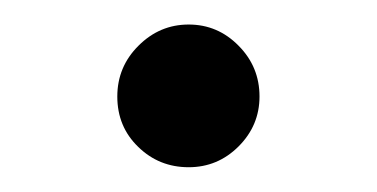

<svg xmlns="http://www.w3.org/2000/svg" viewBox="-20 -135 304 155"><path d="M74.7 -57.1Q74.7 -81.1 91.8 -98.1Q108.9 -115.2 132.3 -115.2Q155.8 -115.2 172.6 -98.1Q189.5 -81.1 189.5 -57.1Q189.5 -33.7 172.6 -16.8Q155.8 0 132.3 0Q108.4 0 91.6 -16.4Q74.7 -32.7 74.7 -57.1Z"/></svg>

Font: Vazirmatn UI FD Light
Style: Regular
Weight: 300
Designer: Saber Rastikerdar
Foundry: Saber Rastikerdar
Version: Version 33.003